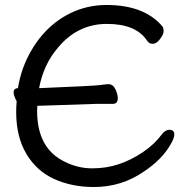

<svg xmlns="http://www.w3.org/2000/svg" viewBox="-20 -733 743 771"><path d="M559 -45Q469 18 357 18Q269 18 198 -14Q127 -46 86 -115Q45 -184 45 -283Q45 -306 47 -327Q44 -331 42 -336Q28 -367 41 -376Q45 -379 52 -379Q59 -421 72 -458Q100 -534 149 -591.5Q198 -649 264.5 -681Q331 -713 408 -713Q560 -713 633 -626Q637 -620 637 -607.5Q637 -595 622.5 -576Q608 -557 593.5 -557Q579 -557 571 -569Q527 -637 409.5 -637Q292 -637 213 -542Q155 -475 137 -379Q358 -388 382.5 -391.5Q407 -395 415 -395Q434 -395 443.5 -374.5Q453 -354 453 -339Q453 -316 434 -316H370Q356 -316 130 -308Q129 -298 129 -288Q129 -136 241 -83Q293 -57 350.5 -57Q408 -57 458 -74Q508 -91 554.5 -122.5Q601 -154 631 -195Q645 -212 661 -212Q669 -212 674.5 -207.5Q680 -203 680 -193Q680 -178 665 -153Q631 -93 559 -45Z"/></svg>

Font: Moon Stars Kai
Style: Bold
Weight: 700
Designer: GuiWonder
Version: Version 1.101